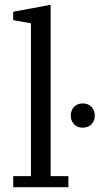

<svg xmlns="http://www.w3.org/2000/svg" viewBox="-20 -780 415 800"><path d="M35 -46H109V-683L35 -696V-731L191 -760V-46H265V0H35ZM325 -248Q302 -248 288.5 -262.5Q275 -277 275 -297V-300Q275 -320 288.5 -334.5Q302 -349 325 -349Q348 -349 361.5 -334.5Q375 -320 375 -300V-297Q375 -277 361.5 -262.5Q348 -248 325 -248Z"/></svg>

Font: IBM Plex Serif
Style: Regular
Weight: 400
Designer: Mike Abbink, Paul van der Laan, Pieter van Rosmalen
Foundry: Bold Monday
Version: Version 2.6